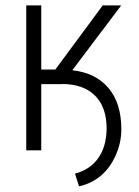

<svg xmlns="http://www.w3.org/2000/svg" viewBox="-20 -548 505 700"><path d="M243.7 -292Q329.1 -282.2 375.7 -226.8Q422.4 -171.4 422.4 -76.2Q422.4 -28.3 401.9 18.1Q381.3 64.5 347.2 93Q313 121.6 268.1 131.3L253.4 85Q307.6 70.8 337.4 29.5Q367.2 -11.7 368.7 -76.2Q369.6 -155.8 327.1 -198.7Q284.7 -241.7 205.6 -241.7L205.1 -241.2H130.4V0H75.7V-528.3H130.4V-294.4H181.6L354.5 -528.3H421.9Z"/></svg>

Font: Roboto Condensed Light
Style: Regular
Weight: 300
Designer: Google
Version: Version 2.134; 2016